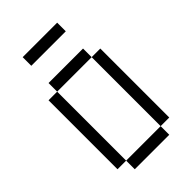

<svg xmlns="http://www.w3.org/2000/svg" viewBox="-242 -898 984 984"><g transform="rotate(-45 250.0 -406.0)"><path d="M375 -750V-812.5H125V-750ZM125 -62.5V0H375V-62.5ZM125 -62.5Q125 -62.5 125 -562.5H62.5Q62.5 -562.5 62.5 -62.5ZM375 -62.5H437.5Q437.5 -62.5 437.5 -562.5H375Q375 -562.5 375 -62.5ZM125 -562.5H375V-625H125Z"/></g></svg>

Font: Unifont
Style: Regular
Weight: 500
Version: Version 13.0.05